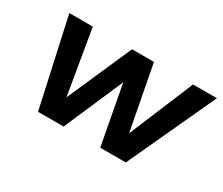

<svg xmlns="http://www.w3.org/2000/svg" viewBox="-91 -724 1103 949"><g transform="rotate(30 461.0 -250.0)"><path d="M917 -500 686 0H540L477 -337L331 0H185L75 -500H209L271 -132L433 -500H558L628 -133L781 -500Z"/></g></svg>

Font: Kulim Park
Style: Bold Italic
Weight: 700
Italic angle: -8°
Designer: Noponies / Dale Sattler
Foundry: Noponies
Version: Version 1.000; ttfautohint (v1.8.3)